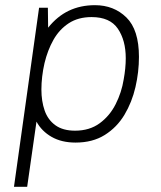

<svg xmlns="http://www.w3.org/2000/svg" viewBox="-20 -541 623 742"><path d="M34 181 131 -511H165L166 -434Q201 -478 246 -499.5Q291 -521 347 -521Q420 -521 468.5 -473.5Q517 -426 517 -321Q517 -263 503.5 -204.5Q490 -146 461 -97.5Q432 -49 385 -19.5Q338 10 272 10Q218 10 179.5 -12Q141 -34 121 -71L85 181ZM270 -36Q326 -36 365 -64.5Q404 -93 427 -138.5Q450 -184 458 -234Q462 -256 464 -276.5Q466 -297 466 -316Q466 -385 435.5 -430Q405 -475 334 -475Q282 -475 245.5 -451Q209 -427 186.5 -387Q164 -347 152 -297Q146 -271 143 -245Q140 -219 140 -195Q140 -150 152.5 -114Q165 -78 194 -57Q223 -36 270 -36Z"/></svg>

Font: Chivo Medium Thin
Style: Italic
Weight: 250
Italic angle: -8.05°
Version: Version 2.002